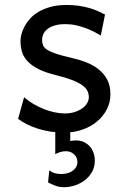

<svg xmlns="http://www.w3.org/2000/svg" viewBox="-20 -528 511 782"><path d="M390.6 -383.3Q378.4 -390.6 362.8 -398.7Q347.2 -406.7 328.9 -413.6Q310.5 -420.4 289.8 -425Q269 -429.7 246.6 -429.7Q219.7 -429.7 201.4 -423.8Q183.1 -418 172.1 -408.9Q161.1 -399.9 156.2 -388.4Q151.4 -377 151.4 -366.2Q151.4 -353.5 155.3 -343.8Q159.2 -334 171.6 -325.7Q184.1 -317.4 207 -309.6Q230 -301.8 268.6 -293Q301.8 -285.6 331.1 -274.2Q360.4 -262.7 382.3 -245.1Q404.3 -227.5 417 -202.9Q429.7 -178.2 429.7 -144Q429.7 -110.8 415 -82.5Q400.4 -54.2 375 -33Q349.6 -11.7 315.4 0Q292 8.3 266.1 10.7V46.4Q271 45.4 276.1 44.7Q281.2 43.9 289.6 43.9Q306.2 43.9 320.3 50Q334.5 56.2 344.7 67.1Q355 78.1 360.6 93.5Q366.2 108.9 366.2 127Q366.2 151.9 355 171.9Q343.8 191.9 325.7 205.8Q307.6 219.7 285.6 227.1Q263.7 234.4 241.7 234.4Q222.7 234.4 206.8 228.8Q190.9 223.1 175.8 214.8L180.7 166Q191.4 173.8 202.6 177.2Q213.9 180.7 229.5 180.7Q240.2 180.7 251.7 178.2Q263.2 175.8 272.7 169.9Q282.2 164.1 288.6 154.8Q294.9 145.5 295.4 131.8Q294.9 112.8 281.5 100.3Q268.1 87.9 248 87.9Q236.3 87.9 224.6 91.6Q212.9 95.2 205.1 100.1V10.3Q194.3 9.3 184.1 7.8Q156.7 3.4 132.6 -4.4Q108.4 -12.2 88.4 -22.5Q68.4 -32.7 53.7 -43.9L78.1 -131.8Q94.7 -117.2 115.5 -105Q136.2 -92.8 158.2 -84Q180.2 -75.2 202.4 -70.6Q224.6 -65.9 244.1 -65.9Q265.6 -65.9 283.4 -71.5Q301.3 -77.1 314.2 -86.2Q327.1 -95.2 334.5 -107.2Q341.8 -119.1 341.8 -131.8Q341.8 -145.5 336.2 -157.5Q330.6 -169.4 315.7 -180.4Q300.8 -191.4 274.7 -201.7Q248.5 -211.9 207.5 -222.2Q163.1 -232.9 135 -247.6Q106.9 -262.2 91.1 -279.8Q75.2 -297.4 69.3 -317.9Q63.5 -338.4 63.5 -361.3Q63.5 -372.6 67.1 -387.7Q70.8 -402.8 79.3 -419.2Q87.9 -435.5 101.8 -451.4Q115.7 -467.3 136.7 -479.7Q157.7 -492.2 186 -500Q214.4 -507.8 251.5 -507.8Q277.8 -507.8 301 -504.4Q324.2 -501 343.5 -495.4Q362.8 -489.7 378.9 -482.7Q395 -475.6 407.7 -468.8Z"/></svg>

Font: Andika Phon
Style: Regular
Weight: 400
Designer: Victor Gaultney, Annie Olsen, Julie Remington, Don Collingsworth, Eric Hays, Becca Hirsbrunner
Foundry: SIL International
Version: Version 5.000